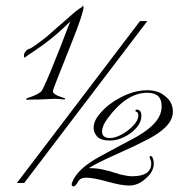

<svg xmlns="http://www.w3.org/2000/svg" viewBox="-20 -651 655 683"><path d="M74 -296V-301L89 -306Q112 -314 126 -325Q132 -330 159.5 -396Q187 -462 230 -575Q194 -539 162 -513.5Q130 -488 104 -471L74 -451Q73 -449 71.5 -448Q70 -447 70 -447Q65 -445 65 -452Q65 -465 78 -475Q84 -477 88 -479Q90 -479 92 -481Q99 -485 107 -491Q115 -497 125 -504Q136 -512 148 -522Q160 -532 174 -545L229 -593Q251 -613 262 -620Q273 -627 273 -627V-631Q277 -631 277 -625Q277 -615 266.5 -583.5Q256 -552 236 -502L184 -371Q176 -351 172 -339.5Q168 -328 168 -326Q168 -319 184 -311Q192 -308 198.5 -305.5Q205 -303 211 -302V-299L209 -297Q200 -298 188.5 -299Q177 -300 163 -299L118 -297H102Q92 -297 85.5 -296.5Q79 -296 74 -296ZM40 0 478 -576H504L66 0ZM242 12Q235 12 235 4Q235 1 237 -3Q255 -50 333 -93L394 -126Q414 -137 433.5 -147Q453 -157 472 -168Q544 -211 553 -255Q554 -259 554.5 -263.5Q555 -268 555 -274Q555 -321 504 -321Q430 -321 363 -230Q343 -203 343 -183Q343 -160 372 -160Q390 -160 413.5 -173Q437 -186 454.5 -204.5Q472 -223 472 -241Q472 -253 463 -254Q461 -256 462 -258.5Q463 -261 467 -261Q475 -261 479 -255Q483 -249 483 -241Q483 -216 464.5 -195.5Q446 -175 420.5 -163Q395 -151 372 -151Q339 -151 326 -165Q313 -179 313 -196Q313 -207 317 -217.5Q321 -228 327 -236Q356 -276 405 -302Q455 -330 504 -330Q521 -330 537 -325.5Q553 -321 566 -310Q595 -289 595 -253Q595 -213 542 -177Q528 -167 506 -155.5Q484 -144 455 -130Q442 -124 422 -115Q402 -106 376 -94Q325 -71 296 -53H297Q312 -53 328.5 -51Q345 -49 361 -44Q369 -43 375.5 -40.5Q382 -38 389 -36Q394 -35 397.5 -34Q401 -33 405 -31Q419 -28 429.5 -26Q440 -24 450 -24Q518 -24 518 -70Q518 -78 515 -84Q513 -90 512 -91Q512 -96 516 -96Q522 -96 525 -84Q526 -80 526.5 -76.5Q527 -73 527 -70Q527 -39 497 -15Q472 9 438 9Q425 9 406 5.5Q387 2 362 -5Q337 -12 318 -15.5Q299 -19 286 -19Q266 -19 258 -5Q248 12 242 12Z"/></svg>

Font: Imperial Script
Style: Regular
Weight: 400
Designer: Robert E. Leuschke
Foundry: Robert E. Leuschke
Version: Version 1.010; ttfautohint (v1.8.3)